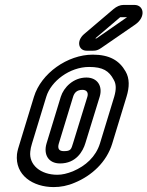

<svg xmlns="http://www.w3.org/2000/svg" viewBox="-20 -729 599 780"><path d="M168 -336C187 -399 263 -457 342 -457C398 -457 423 -441 442 -405C452 -388 453 -367 444 -336L386 -146C369 -92 328 -55 276 -33C253 -24 233 -19 213 -19C145 -19 97 -59 103 -113C104 -124 106 -133 110 -146ZM118 -336 60 -146C55 -131 51 -117 49 -103C40 -17 114 31 198 31C226 31 254 26 284 13C352 -15 413 -70 436 -146L494 -336C506 -375 507 -410 490 -439C465 -483 425 -507 357 -507C254 -507 147 -431 118 -336ZM331 -414C278 -414 239 -374 227 -336L169 -146C156 -102 176 -65 224 -65C289 -65 317 -114 327 -148L385 -336C398 -379 376 -414 331 -414ZM315 -364C332 -364 340 -353 335 -336L277 -148C269 -122 268 -115 239 -115C219 -115 213 -126 219 -146L277 -336C282 -352 292 -364 315 -364ZM367 -573 467 -658C468 -658 468 -659 468 -659H496L372 -573H371ZM332 -523H358C370 -523 378 -525 391 -534L529 -629C574 -660 565 -709 526 -709H482C468 -709 454 -703 441 -692L321 -590C289 -562 299 -523 332 -523Z"/></svg>

Font: DIN Rundschrift
Style: MittelKontKu
Weight: 400
Version: Version 1.027